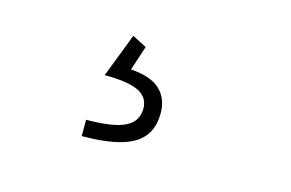

<svg xmlns="http://www.w3.org/2000/svg" viewBox="-48 -120 682 450"><g transform="rotate(15 293.0 105.0)"><path d="M172.9 234.4V194.8Q237.8 194.8 266.8 180.7Q295.9 166.5 295.9 135.3Q295.9 107.4 270.5 95Q245.1 82.5 188 82.5L229 -23.9L263.7 -5.9L244.1 53.7Q293.5 57.1 315.7 78.4Q337.9 99.6 337.9 135.3Q337.9 187 298.8 210.7Q259.8 234.4 172.9 234.4Z"/></g></svg>

Font: Cascadia Mono NF ExtraLight
Style: Regular
Weight: 200
Monospace: yes
Designer: Aaron Bell
Foundry: Saja Typeworks
Version: Version 2404.023; ttfautohint (v1.8.4)